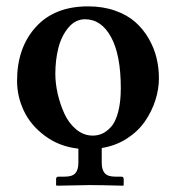

<svg xmlns="http://www.w3.org/2000/svg" viewBox="-20 -464 559 610"><path d="M250 -402.8Q219.7 -402.8 197.5 -376.5Q175.3 -350.1 165.5 -311.8Q155.8 -273.4 155.8 -229Q155.8 -199.7 163.1 -167Q170.4 -134.3 184.3 -103.5Q198.2 -72.8 221.9 -53Q245.6 -33.2 274.9 -33.2Q290.5 -33.2 304.4 -39.3Q318.4 -45.4 332.5 -60.5Q346.7 -75.7 355.2 -107.4Q363.8 -139.2 363.8 -184.1Q363.8 -289.1 333 -345.9Q302.2 -402.8 250 -402.8ZM34.2 -207Q34.2 -312.5 93.8 -378.2Q153.3 -443.8 259.8 -443.8Q307.1 -443.8 345.7 -430.2Q384.3 -416.5 409.7 -394Q435.1 -371.6 452.4 -341.6Q469.7 -311.5 477.3 -280Q484.9 -248.5 484.9 -215.8Q484.9 -180.7 473.6 -145.5Q462.4 -110.4 440.9 -78.9Q419.4 -47.4 383.8 -24.2Q348.1 -1 303.2 6.3V53.2Q303.2 75.2 312.7 86.2Q322.3 97.2 346.2 97.2H365.2Q373 97.2 373 105V124L371.1 126Q303.2 124 264.2 124L160.2 126L158.2 124V105Q158.2 97.2 166 97.2H186Q210 97.2 219.5 86.2Q229 75.2 229 53.2V8.3Q168 1.5 122.6 -32.5Q77.1 -66.4 55.7 -112.1Q34.2 -157.7 34.2 -207Z"/></svg>

Font: Linux Libertine G
Style: Semibold
Weight: 600
Designer: Philipp H. Poll
Foundry: Philipp H. Poll
Version: Version 5.1.1